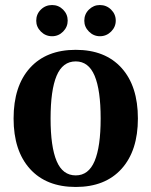

<svg xmlns="http://www.w3.org/2000/svg" viewBox="-20 -729 602 763"><path d="M281 14Q164 14 99 -58Q34 -130 34 -258Q34 -387 99 -459Q164 -531 281 -531Q398 -531 463 -459Q528 -387 528 -258Q528 -130 463 -58Q398 14 281 14ZM281 -32Q332 -32 356 -89Q380 -146 380 -258Q380 -371 356 -428Q332 -485 281 -485Q229 -485 205 -428Q181 -371 181 -258Q181 -146 205 -89Q229 -32 281 -32ZM187 -585Q161 -585 142.5 -603.5Q124 -622 124 -646.6Q124 -673 142.5 -691Q161 -709 187 -709Q212.5 -709 230.8 -690.8Q249 -672.5 249 -647Q249 -622 230.8 -603.5Q212.5 -585 187 -585ZM377 -585Q352 -585 333.5 -603.5Q315 -622 315 -646.6Q315 -673 333.5 -691Q352 -709 376.6 -709Q403 -709 421.5 -690.8Q440 -672.5 440 -647Q440 -622 421.5 -603.5Q402.9 -585 377 -585Z"/></svg>

Font: Arima Thin
Style: Regular
Weight: 100
Designer: Joana Correia and Natanael Gama
Foundry: NDISCOVER
Version: Version 1.101;gftools[0.9.23]